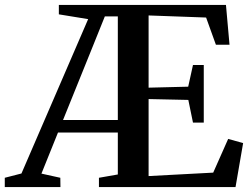

<svg xmlns="http://www.w3.org/2000/svg" viewBox="-68 -763 1024 783"><path d="M-48.5 0V-38L19.5 -55.5L291.5 -685L172 -704.5V-743H853.5L868 -580.5H812.5L772.5 -691.5L538 -700V-405.5L699.5 -409.5L719 -498H763V-263H719L700 -355.5L538 -359V-45L801.5 -59L862.5 -196.5L923.5 -179.5L892.5 0H335.5V-38L412.5 -51.5V-222.5H168.5L101 -55L178 -38L178.5 0ZM189 -273.5H412.5V-696H359.5L306 -563Z"/></svg>

Font: Merriweather 72pt SemiBold
Style: Regular
Weight: 600
Version: Version 2.100